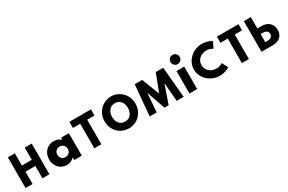

<svg xmlns="http://www.w3.org/2000/svg" viewBox="165 -2308 5699 3801"><g transform="rotate(-30 3015.0 -407.5)"><path d="M234 -283.2H460V-1.9H619.8V-703.1H460V-423.5H234V-703.1H74.2V-1.9H234Z M947.5 -256C947.5 -327 1000.5 -377 1067.5 -377C1133.5 -377 1186.5 -327 1186.5 -256C1186.5 -186 1136.5 -136 1067.5 -136C995.5 -136 947.5 -186 947.5 -256ZM759.5 -256C759.5 -106 864.5 15 1014.5 15C1084.5 15 1144.5 -16 1182.5 -58H1184.5V0H1359.5V-513H1182.5V-464C1140.5 -505 1083.5 -528 1014.5 -528C864.5 -528 759.5 -406 759.5 -256Z M1480.5 -562.9H1647.1V-1.9H1806.9V-562.9H1973.5V-703.1H1480.5Z M2260.9 -363.9C2260.9 -468.5 2318.7 -573 2441.9 -573C2566 -573 2622.1 -468.5 2622.1 -363.9C2622.1 -259.4 2569.4 -154.8 2441.9 -154.8C2311 -154.8 2260.9 -259.4 2260.9 -363.9ZM2088.3 -363.9C2088.3 -159.1 2234.5 -0.1 2441.9 -0.1C2643.4 -0.1 2794.7 -159.1 2794.7 -363.9C2794.7 -568.8 2636.6 -726.9 2441.9 -726.9C2249 -726.9 2088.3 -568.8 2088.3 -363.9Z M3527.7 0.1H3687.5L3624.5 -701.1H3454.5L3299 -296.5L3143.5 -701.1H2973.5L2910.5 0.1H3070.3L3103.5 -415.5H3107.8L3251.4 -4.1H3346.6L3490.2 -415.5H3494.5Z M3819.5 -513V0H3996.5V-513ZM3910.5 -830C3852.5 -830 3805.5 -783 3805.5 -725C3805.5 -667 3852.5 -620 3910.5 -620C3968.5 -620 4015.5 -667 4015.5 -725C4015.5 -783 3968.5 -830 3910.5 -830Z M4537 -159.4C4376.3 -159.4 4305.8 -271.6 4305.8 -365.9C4305.8 -459.4 4376.3 -571.6 4537 -571.6C4618.5 -571.6 4674.7 -528.3 4674.7 -528.3L4742.7 -664.3C4742.7 -664.3 4664.5 -728.9 4512.3 -728.9C4313.4 -728.9 4132.3 -565.7 4132.3 -364.2C4132.3 -163.6 4314.2 -2.1 4512.3 -2.1C4664.5 -2.1 4742.7 -66.7 4742.7 -66.7L4674.7 -202.7C4674.7 -202.7 4618.5 -159.4 4537 -159.4Z M4853.5 -562.9H5020.1V-1.9H5179.9V-562.9H5346.5V-703.1H4853.5Z M5628 -315.5H5673.1C5736 -315.5 5795.5 -294.3 5795.5 -222.9C5795.5 -150.6 5736 -129.4 5673.1 -129.4H5628ZM5468.2 -1.9H5724.1C5860.9 -1.9 5963.8 -72.4 5963.8 -217.8C5963.8 -362.3 5860.9 -443 5724.1 -443H5628V-703.1H5468.2Z"/></g></svg>

Font: Sztylet
Style: Bd
Weight: 700
Foundry: Cannot Into Space Fonts, PlusOne Fonts
Version: Version 0.12